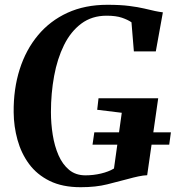

<svg xmlns="http://www.w3.org/2000/svg" viewBox="-20 -772 733 801"><path d="M316.5 9Q240.5 9 187.2 -17.2Q134 -43.5 101.2 -88Q68.5 -132.5 53 -188.5Q37.5 -244.5 37 -303.5Q36 -400.5 62 -482.5Q88 -564.5 138.5 -625Q189 -685.5 261.8 -718.8Q334.5 -752 428 -752Q482.5 -752 519.2 -747.2Q556 -742.5 581.5 -736.5Q607 -730.5 627 -726Q635 -724.5 642.8 -723Q650.5 -721.5 659.5 -720.5L630 -557.5H538.5L528.5 -679Q513.5 -689.5 488.8 -698Q464 -706.5 424.5 -706.5Q363.5 -706.5 319.2 -673.5Q275 -640.5 247 -583.8Q219 -527 205.8 -455Q192.5 -383 192.5 -304.5Q192.5 -256.5 200 -209.5Q207.5 -162.5 224.2 -124.2Q241 -86 268.5 -63.2Q296 -40.5 336.5 -40.5Q369.5 -40.5 401.2 -48Q433 -55.5 455.5 -69L488 -301.5L385.5 -314L391 -362H640L594 -41Q578 -40.5 557 -36Q536 -31.5 514.5 -25.5Q475 -15 427.5 -3Q380 9 316.5 9ZM366 -168.5 373.5 -220H693L686 -168.5Z"/></svg>

Font: Merriweather 72pt
Style: Bold Italic
Weight: 700
Italic angle: -7.8°
Version: Version 2.101